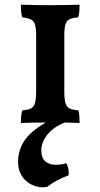

<svg xmlns="http://www.w3.org/2000/svg" viewBox="-20 -522 428 818"><path d="M156 118Q156 151 173 165.5Q190 180 218 180Q244 180 262 173Q268 182 271 196.5Q274 211 272 225Q218 245 181 274Q174 276 161 276Q137 276 112.5 263.5Q88 251 72.5 226.5Q57 202 57 168Q57 120 82.5 79.5Q108 39 175 0Q125 0 69 2Q69 -33 75 -52Q100 -54 112 -60Q124 -66 129 -82.5Q134 -99 134 -132V-370Q134 -402 129 -417.5Q124 -433 112 -439Q100 -445 75 -448Q69 -466 69 -502Q131 -500 196 -500Q249 -500 319 -502Q319 -466 313 -448Q288 -446 276 -440Q264 -434 259 -418Q254 -402 254 -370V-132Q254 -99 259 -82.5Q264 -66 276.5 -60Q289 -54 314 -52Q319 -36 319 2L256 0Q208 19 182 51.5Q156 84 156 118Z"/></svg>

Font: Vollkorn SC SemiBold
Style: Regular
Weight: 600
Designer: Friedrich Althausen
Foundry: Friedrich Althausen
Version: Version 4.015